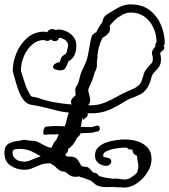

<svg xmlns="http://www.w3.org/2000/svg" viewBox="-23 -707 769 873"><path d="M182 -94H181Q174 -94 174 -106Q174 -116 177.5 -123Q181 -130 187 -131Q201 -133 211 -133.5Q221 -134 235 -134Q238 -134 248 -133.5Q258 -133 272 -133Q277 -146 280.5 -163Q284 -180 290 -195Q262 -198 240.5 -203Q219 -208 191.5 -215.5Q164 -223 117 -231Q99 -234 85.5 -251Q72 -268 63 -291Q54 -314 48 -337Q42 -360 37 -376Q35 -380 35 -385Q35 -424 51.5 -465Q68 -506 100.5 -534.5Q133 -563 179 -563Q182 -563 185 -562Q188 -561 190 -560L193 -563Q202 -575 215 -575Q223 -575 230 -570Q236 -573 243 -573Q259 -573 277.5 -565Q296 -557 310 -541Q324 -525 324 -499Q324 -475 316 -457Q308 -439 288 -428Q282 -410 275 -398.5Q268 -387 251 -387Q248 -387 244.5 -387.5Q241 -388 236 -389Q218 -393 218 -403Q218 -411 229 -418Q240 -425 249 -424V-426Q255 -445 258 -449Q261 -453 277 -463Q279 -465 281 -473.5Q283 -482 285 -490Q287 -498 287 -499Q287 -515 273.5 -525Q260 -535 244 -535Q243 -520 226 -520Q215 -520 210 -528Q207 -526 202 -523.5Q197 -521 191 -521Q187 -521 183.5 -522.5Q180 -524 177 -525Q147 -525 123 -504Q99 -483 85.5 -451Q72 -419 72 -385Q81 -355 91 -325.5Q101 -296 118 -270Q125 -266 133.5 -265.5Q142 -265 149 -262Q185 -249 224 -242Q263 -235 303 -232Q300 -237 300 -243Q300 -255 307 -261Q314 -267 321 -274Q321 -282 320 -288Q319 -294 319 -298Q319 -303 321.5 -309Q324 -315 331 -325Q334 -329 339 -352Q344 -375 353 -392Q368 -422 373 -440.5Q378 -459 381 -478.5Q384 -498 391 -531Q394 -545 400.5 -551Q407 -557 415 -561Q427 -586 443 -608Q445 -623 453 -632.5Q461 -642 486 -655Q488 -657 490 -658Q492 -659 494 -660Q511 -672 530.5 -679.5Q550 -687 571 -687Q624 -687 658 -660.5Q692 -634 709 -593.5Q726 -553 726 -512V-510Q726 -508 725.5 -505.5Q725 -503 721 -499L725 -489Q722 -481 714.5 -475.5Q707 -470 705 -465Q707 -458 708 -451.5Q709 -445 709 -438Q709 -416 700 -403Q691 -390 680.5 -380.5Q670 -371 666 -356Q657 -321 644 -303.5Q631 -286 614 -277.5Q597 -269 577.5 -262Q558 -255 535 -240Q503 -220 468.5 -205.5Q434 -191 388 -192H376V-189Q377 -180 369 -173.5Q361 -167 355 -161Q355 -163 354.5 -163.5Q354 -164 355 -165Q352 -168 352 -171Q349 -156 347.5 -146.5Q346 -137 345 -130Q361 -130 373.5 -129.5Q386 -129 391 -129Q396 -129 399.5 -130.5Q403 -132 407 -133Q411 -134 414 -135Q417 -136 420 -136Q425 -136 428 -132Q431 -128 431 -123Q431 -118 428 -113.5Q425 -109 420 -109Q415 -109 412 -108Q407 -107 402 -105Q397 -103 391 -103Q386 -103 373 -102.5Q360 -102 343 -101Q341 -94 337 -89.5Q333 -85 327 -80Q317 -59 307.5 -48Q298 -37 286 -29Q287 -28 287 -25Q287 -21 283 -15Q279 -9 274 -4L276 1Q282 6 293 5Q304 4 316.5 8.5Q329 13 341 37Q343 40 344.5 43Q346 46 348 48Q365 52 372.5 52.5Q380 53 393 69L397 74Q400 75 401 78Q419 78 427 93Q441 98 458 101Q475 104 491 106Q494 106 497.5 105.5Q501 105 504 105Q508 105 516 106Q524 107 531 108Q535 108 538.5 108.5Q542 109 545 109H549Q562 107 576 98Q590 89 601 77Q601 74 603 68Q606 60 606 51Q606 39 603 25.5Q600 12 600 1Q591 -1 584 -10Q581 -14 580.5 -18Q580 -22 579 -26V-27H570Q561 -27 555 -35Q553 -35 550.5 -35.5Q548 -36 546 -36Q539 -36 523 -34.5Q507 -33 489 -29Q471 -25 458.5 -18Q446 -11 446 0Q446 2 446.5 3.5Q447 5 447 5Q452 8 457 8.5Q462 9 467 11Q483 14 483 27Q483 34 476.5 40.5Q470 47 458 47Q447 47 431 39Q409 26 409 0Q409 -23 424 -37.5Q439 -52 461 -59.5Q483 -67 506.5 -70Q530 -73 546 -73Q561 -73 581.5 -69.5Q602 -66 621 -56.5Q640 -47 653 -29.5Q666 -12 666 17Q666 47 647 77Q628 107 599.5 126.5Q571 146 541 146Q540 146 538 146Q536 146 532 145Q522 145 510.5 144.5Q499 144 487 143Q481 143 475 143.5Q469 144 462 144Q444 144 427.5 139.5Q411 135 401 122Q397 120 393 117.5Q389 115 386 112Q377 110 368.5 106.5Q360 103 352 100Q343 100 337 95L336 94L334 95Q332 96 329.5 96.5Q327 97 322 97Q300 97 287 85Q274 73 266 73Q256 73 245 65.5Q234 58 226 48Q223 46 220 44.5Q217 43 214 41L206 35Q203 36 200 36Q197 36 195 36Q177 36 159.5 43Q142 50 124.5 57.5Q107 65 89 65Q55 65 26 46.5Q-3 28 -3 -12Q-3 -43 16.5 -54Q36 -65 61 -66Q62 -67 64 -67Q69 -68 75 -69.5Q81 -71 85 -71Q97 -71 103 -69Q109 -67 119 -67Q138 -67 152.5 -60Q167 -53 181 -45Q195 -37 211 -35Q215 -44 219 -52Q223 -60 227 -64Q235 -74 238.5 -82Q242 -90 244 -97Q230 -96 227 -96Q214 -96 204.5 -96Q195 -96 182 -94ZM388 -228Q423 -228 452.5 -240Q482 -252 510.5 -268.5Q539 -285 569 -297Q597 -308 608 -319.5Q619 -331 623 -344.5Q627 -358 631.5 -372.5Q636 -387 651 -403Q659 -411 665.5 -419Q672 -427 672 -438Q672 -447 670 -453.5Q668 -460 668 -467Q668 -472 671 -478.5Q674 -485 681 -493L684 -496Q683 -497 683 -500Q683 -505 685.5 -510Q688 -515 689 -518Q688 -552 674 -582Q660 -612 634 -631Q608 -650 571 -650Q553 -650 533 -640Q530 -638 527 -635.5Q524 -633 519 -631L515 -629Q494 -613 476 -590Q476 -586 476.5 -582Q477 -578 477 -573Q477 -566 471 -557Q465 -548 443 -535Q423 -494 420 -455V-453Q422 -450 420 -447Q417 -427 417.5 -411Q418 -395 408 -379Q403 -359 395.5 -340.5Q388 -322 380 -305Q376 -298 381.5 -280.5Q387 -263 387 -252Q387 -238 378 -229ZM89 28Q103 28 122 19Q141 10 162 4Q141 -10 118 -20Q95 -30 66 -30Q56 -30 45 -28Q34 -26 34 -12Q34 5 48.5 16.5Q63 28 89 28Z"/></svg>

Font: RU Serius
Style: Regular
Weight: 400
Designer: Robert E. Leuschke
Foundry: Robert E. Leuschke
Version: Version 1.011; ttfautohint (v1.8.3)